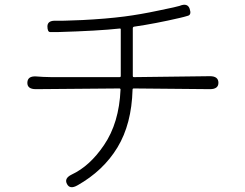

<svg xmlns="http://www.w3.org/2000/svg" viewBox="-20 -767 1040 814"><path d="M308 19Q276 37 264 13Q251 -11 284 -27Q361 -63 421 -152Q485 -246 491 -387Q491 -392 486 -392L132 -389Q95 -389 96 -417Q97 -445 133 -443L163 -441Q180 -440 198 -440H487Q492 -440 492 -445V-642Q492 -647 487 -646Q396 -636 224 -631Q206 -631 193 -631Q181 -631 181 -656Q182 -681 218 -679Q232 -678 329 -682Q429 -687 507 -697Q576 -706 651 -722Q734 -739 741 -742Q775 -756 784 -730Q793 -704 776 -700Q760 -695 742 -691Q639 -667 549 -654Q543 -653 543 -647V-445Q543 -440 548 -440L870 -444Q906 -444 906 -416Q906 -389 870 -389L547 -392Q542 -392 542 -387Q538 -241 478 -142Q418 -43 308 19Z"/></svg>

Font: Resource Han Rounded KR Light
Style: Regular
Weight: 300
Designer: Cyano Hao (round all glyphs); Ryoko NISHIZUKA 西塚涼子 (kana, bopomofo & ideographs); Paul D. Hunt (Latin, Greek & Cyrillic)
Foundry: Cyano Hao
Version: 0.990